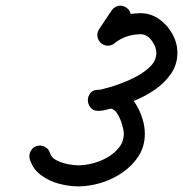

<svg xmlns="http://www.w3.org/2000/svg" viewBox="-20 -627 652 684"><path d="M378 -590Q387 -603 402 -606Q417 -609 430 -600Q443 -591 446 -576Q449 -561 440 -548Q429 -531 418 -514.5Q407 -498 395 -481Q387 -468 371.5 -465Q356 -462 343 -471Q331 -480 328 -495Q325 -510 333 -523Q344 -540 355.5 -556.5Q367 -573 378 -590Q378 -590 378 -590Q378 -590 378 -590ZM335 -479Q325 -491 327 -506.5Q329 -522 341 -531Q400 -578 477 -580Q514 -581 544.5 -560.5Q575 -540 593.5 -507Q612 -474 612 -439Q612 -397 589 -364Q566 -331 531 -307Q496 -283 456 -267Q416 -251 382 -242Q370 -239 356.5 -235.5Q343 -232 330 -232Q312 -232 302.5 -244Q293 -256 293 -270Q293 -284 302 -295.5Q311 -307 330 -307Q341 -307 351 -311Q361 -315 372 -315Q401 -315 424 -299Q447 -283 463 -257.5Q479 -232 487.5 -204Q496 -176 496 -151Q496 -106 474 -71.5Q452 -37 416.5 -12.5Q381 12 339.5 24.5Q298 37 259 37Q226 37 190 27.5Q154 18 125.5 -3.5Q97 -25 86 -60Q82 -75 89.5 -89Q97 -103 112 -107Q127 -111 140.5 -103.5Q154 -96 158 -82Q163 -65 182 -55.5Q201 -46 223 -42Q245 -38 259 -38Q282 -38 310 -45Q338 -52 363 -66.5Q388 -81 404.5 -102Q421 -123 421 -151Q421 -162 415 -183Q409 -204 398 -222Q387 -240 372 -240Q368 -240 353.5 -236Q339 -232 330 -232Q312 -232 302.5 -244Q293 -256 293 -270Q293 -284 302.5 -295.5Q312 -307 330 -307Q336 -307 346 -309.5Q356 -312 363 -314Q382 -319 411.5 -330Q441 -341 469.5 -356.5Q498 -372 517.5 -392.5Q537 -413 537 -439Q537 -460 520 -483Q503 -506 479 -505Q427 -504 388 -473Q375 -463 360 -465Q345 -467 335 -479Z"/></svg>

Font: FRB American Cursive Guidelines Arrows Extrabold
Style: Bold Italic
Weight: 800
Italic angle: -25°
Version: Version 2.0;Modular Font Editor K font №1